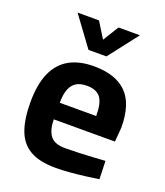

<svg xmlns="http://www.w3.org/2000/svg" viewBox="-136 -822 796 926"><g transform="rotate(20 261.5 -359.0)"><path d="M258 11Q175 11 126.5 -17Q78 -45 57 -102Q36 -159 36 -245Q36 -338 62.5 -397Q89 -456 140 -484.5Q191 -513 266 -513Q377 -513 433.5 -457Q490 -401 490 -280L484 -206H170Q171 -150 193 -122Q215 -94 269 -94Q300 -94 337 -95.5Q374 -97 410.5 -99Q447 -101 473 -103L476 -10Q451 -6 413 -1Q375 4 334.5 7.5Q294 11 258 11ZM170 -291H357Q357 -359 335.5 -386Q314 -413 266 -413Q234 -413 213 -401Q192 -389 181 -362Q170 -335 170 -291ZM213 -578 102 -729H212L262 -648L312 -729H422L305 -578Z"/></g></svg>

Font: Cairo Play
Style: Bold
Weight: 700
Version: Version 3.119